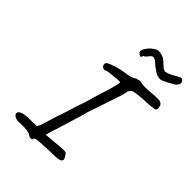

<svg xmlns="http://www.w3.org/2000/svg" viewBox="-249 -952 1100 1100"><g transform="rotate(45 301.5 -401.5)"><path d="M101 16 92 17Q73 17 59 8Q45 -1 48 -12Q50 -38 131 -39L184 -40L194 -60Q202 -83 217 -134Q222 -153 238 -198Q269 -294 271 -302Q276 -314 287 -350Q298 -386 304 -409Q351 -554 342 -556Q332 -557 287.5 -552.5Q243 -548 238 -545Q235 -541 228 -541Q222 -541 215 -545.5Q208 -550 206 -556Q205 -560 205 -567Q205 -574 211 -578Q222 -587 259.5 -598.5Q297 -610 332 -614Q349 -616 366.5 -621.5Q384 -627 393 -635Q414 -642 428 -641Q435 -636 462 -636Q485 -636 497 -637Q533 -641 558 -641Q577 -641 585.5 -637Q594 -633 599 -624Q603 -608 603 -603Q603 -584 581 -585Q564 -581 499 -579Q428 -573 423 -565Q418 -560 415.5 -556Q413 -552 410 -548Q411 -544 405.5 -522.5Q400 -501 392 -479L374 -426Q346 -339 338 -319Q331 -302 328 -284Q311 -225 300 -190.5Q289 -156 283 -135Q264 -79 254 -41L311 -46Q370 -52 388 -52Q402 -52 407.5 -49Q413 -46 416 -37Q428 -22 428 -12Q428 0 409 5Q390 10 350 9Q304 11 273.5 12.5Q243 14 232.5 17Q222 20 220 27Q220 35 211 35Q201 35 192 31Q179 13 101 16ZM428 -757Q424 -759 414 -768.5Q404 -778 394 -785Q384 -792 377 -792Q370 -792 365 -788Q360 -784 353 -775Q349 -769 343.5 -763.5Q338 -758 331 -757Q330 -751 325 -744Q320 -737 318 -742Q309 -745 303 -751.5Q297 -758 298 -764Q299 -777 315 -799Q331 -821 361 -836Q369 -838 375 -838Q389 -838 404.5 -832.5Q420 -827 432 -816Q438 -810 449.5 -799.5Q461 -789 468.5 -784.5Q476 -780 483 -780Q486 -780 498 -784Q509 -787 533 -800Q553 -813 569 -819Q579 -823 587 -814Q595 -805 593 -795Q593 -790 586 -780Q579 -770 571 -766Q529 -742 514 -735.5Q499 -729 492 -729Q476 -729 465 -734Q454 -739 443.5 -746.5Q433 -754 428 -757Z"/></g></svg>

Font: Caveat
Style: Regular
Weight: 400
Designer: Pablo Impallari
Foundry: Pablo Impallari
Version: Version 1.500; ttfautohint (v1.6)